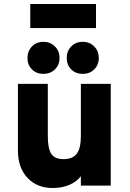

<svg xmlns="http://www.w3.org/2000/svg" viewBox="-20 -932 651 964"><path d="M245 12Q165.5 12 117.8 -39.2Q70 -90.5 70 -176V-511H220V-250Q220 -185.5 237.8 -159.2Q255.5 -133 299 -133Q345 -133 365.5 -160.5Q386 -188 386 -248V-511H536V0H386V-47Q363.5 -18.5 326.8 -3.2Q290 12 245 12ZM396 -561Q360 -561 337.5 -583.5Q315 -606 315 -641Q315 -675.5 337.5 -698.8Q360 -722 396 -722Q430 -722 453 -698.8Q476 -675.5 476 -641Q476 -606 453 -583.5Q430 -561 396 -561ZM198 -561Q163 -561 140.5 -583.5Q118 -606 118 -641Q118 -675.5 140.5 -698.8Q163 -722 198 -722Q232.5 -722 255.8 -698.8Q279 -675.5 279 -641Q279 -606 255.8 -583.5Q232.5 -561 198 -561ZM132 -791V-912H462V-791Z"/></svg>

Font: Overpass Black
Style: Regular
Weight: 900
Designer: Delve Withrington, Dave Bailey, Thomas Jockin
Foundry: Delve Fonts LLC
Version: Version 4.000; ttfautohint (v1.8.3)